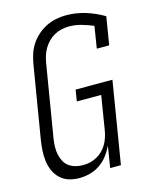

<svg xmlns="http://www.w3.org/2000/svg" viewBox="-114 -816 702 897"><g transform="rotate(-15 237.5 -367.5)"><path d="M158 8Q132 8 108.5 1Q85 -6 67 -22.5Q49 -39 39 -61Q29 -83 25.5 -108Q22 -133 23.5 -158.5Q25 -184 29 -210L87 -560Q91 -584 98.5 -608Q106 -632 120 -653.5Q134 -675 153.5 -692.5Q173 -710 196 -721.5Q219 -733 243.5 -738Q268 -743 292 -743Q342 -743 388 -728.5Q434 -714 474 -690L452 -555H392L409 -661Q382 -672 353 -680.5Q324 -689 293 -689Q275 -689 257 -685Q239 -681 222.5 -672Q206 -663 192.5 -649.5Q179 -636 169.5 -620Q160 -604 154.5 -586.5Q149 -569 146 -551L88 -201Q85 -182 84.5 -163Q84 -144 87.5 -126.5Q91 -109 99 -93Q107 -77 121 -66.5Q135 -56 152.5 -51Q170 -46 189 -46Q206 -46 222.5 -49.5Q239 -53 255 -61.5Q271 -70 284 -82.5Q297 -95 306 -110Q315 -125 320.5 -141.5Q326 -158 329 -175L356 -341H238L247 -396H425L360 0H308L325 -105Q314 -81 297.5 -59Q281 -37 258.5 -21.5Q236 -6 210 1Q184 8 158 8Z"/></g></svg>

Font: Iosevka QP Light
Style: Italic
Weight: 300
Italic angle: -9°
Designer: Belleve Invis
Foundry: Belleve Invis
Version: Version 20.0.0; ttfautohint (v1.8.4)